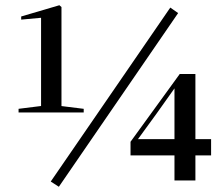

<svg xmlns="http://www.w3.org/2000/svg" viewBox="-20 -690 842 734"><path d="M51 -260V-274L155 -287H195L300 -274V-260ZM137 -260V-622L61 -615V-627L207 -670L215 -663V-260ZM205 24 174 4 631 -661 661 -640ZM647 0V-117V-138V-357H642L659 -369L578 -255L495 -141L503 -166V-158H787V-96H479V-148L667 -407H727V0Z"/></svg>

Font: Source Serif 4 60pt SemiBold
Style: Regular
Weight: 600
Version: Version 4.004;hotconv 1.0.116;makeotfexe 2.5.65601